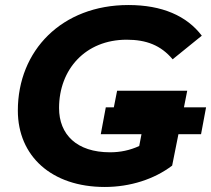

<svg xmlns="http://www.w3.org/2000/svg" viewBox="-20 -732 840 764"><path d="M800 -305H712L725 -371H446L433 -305H401L381 -198H543L534 -151C497 -134 459 -126 418 -126C285 -126 215 -197 215 -302C215 -456 320 -574 484 -574C562 -574 620 -552 667 -496L783 -590C723 -669 625 -712 491 -712C226 -712 51 -531 51 -292C51 -111 185 12 397 12C498 12 594 -19 665 -73L690 -198H780Z"/></svg>

Font: AWKNG-Font
Style: Bold Italic
Weight: 700
Italic angle: -11.3°
Designer: Awakening Church
Foundry: Awakening Church
Version: Version 1.700;PS 001.700;hotconv 1.0.88;makeotf.lib2.5.64775